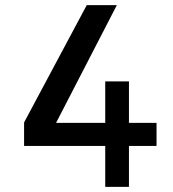

<svg xmlns="http://www.w3.org/2000/svg" viewBox="-20 -731 678 751"><path d="M391.6 0V-160.2H74.2V-252L319.3 -710.9H437L189.5 -231.4L177.7 -250.5H391.6V-412.6H484.4V-250.5H592.3V-160.2H484.4V0Z"/></svg>

Font: Monda Medium
Style: Regular
Weight: 500
Designer: Vernon Adams
Foundry: Vernon Adams
Version: Version 2.200